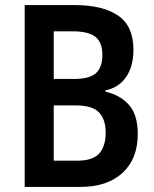

<svg xmlns="http://www.w3.org/2000/svg" viewBox="-20 -734 603 754"><path d="M77 0V-714H274Q383 -714 443.5 -673Q504 -632 504 -539Q504 -474 475.5 -432Q447 -390 394 -379V-374Q452 -361 486.5 -322Q521 -283 521 -208Q521 -110 461 -55Q401 0 296 0ZM272 -424Q331 -424 356.5 -446.5Q382 -469 382 -518Q382 -568 354.5 -589.5Q327 -611 265 -611H191V-424ZM283 -103Q345 -103 370 -131.5Q395 -160 395 -213Q395 -265 369 -292.5Q343 -320 277 -320H191V-103Z"/></svg>

Font: Noto Sans Mono SemiCondensed SemiBold
Style: Regular
Weight: 600
Width: 4
Designer: Monotype Design Team
Foundry: Monotype Imaging Inc.
Version: Version 2.014; ttfautohint (v1.8.4.7-5d5b)